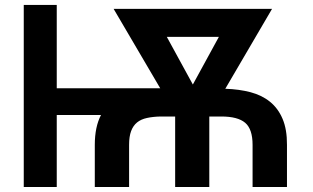

<svg xmlns="http://www.w3.org/2000/svg" viewBox="-20 -747 1252 767"><path d="M1126.4 0H989V-168.3Q989 -231.2 959.5 -256.4Q930 -281.6 864 -281.6H816.1V0H679.7V-281.6H621.4Q590.6 -280.9 566.9 -275.7Q543.3 -270.6 527.7 -258Q512.1 -245.4 503.9 -223.7Q495.7 -202.1 495.7 -168.3V0H358.7V-168.3Q358.7 -240.4 383.5 -287.6H206.7V0H74.9V-727.3H206.7V-394.5H620L433.9 -711.6H1066.8L880 -392.4Q935.4 -390.6 981 -378.6Q1026.6 -366.5 1058.9 -340.2Q1091.3 -313.9 1109 -271.8Q1126.8 -229.8 1126.4 -168.3ZM750.4 -409.4 854.4 -599.8H646.3Z"/></svg>

Font: Linik Sans SemiBold
Style: Regular
Weight: 600
Designer: Fonts by Rasmus Andersson / Changes by Cristiano Sobral with parts from Marc Monis
Foundry: rsms
Version: Version 3.020; ttfautohint (v1.6)